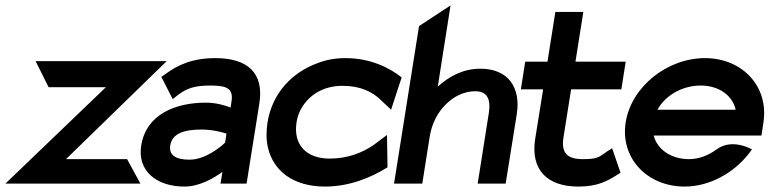

<svg xmlns="http://www.w3.org/2000/svg" viewBox="-27 -676 2834 707"><path d="M-7 0H490L441 -90H216L587 -451H104L152 -355H363Z M493 -140C478 -47 549 11 652 11C708 11 760 -20 792 -43L785 0H881L928 -295C946 -407 885 -462 766 -462C683 -462 628 -438 579 -401L567 -393L609 -311L624 -323C662 -353 692 -361 750 -361C814 -361 833 -347 825 -299L822 -280C802 -288 769 -298 731 -298C619 -298 511 -255 493 -140ZM600 -141C607 -185 652 -199 716 -199C753 -199 789 -190 807 -184L802 -151C788 -137 730 -88 671 -88C620 -88 594 -105 600 -141Z M958 -225C953 -192 953 -160 960 -131C980 -48 1051 11 1170 11C1259 11 1340 -22 1400 -60L1398 -179L1350 -143C1307 -113 1252 -92 1187 -92C1102 -92 1052 -142 1065 -226C1068 -245 1074 -263 1084 -279C1111 -325 1162 -360 1234 -360C1299 -360 1343 -339 1375 -308L1413 -272L1452 -391C1404 -429 1334 -462 1245 -462C1208 -462 1174 -456 1141 -443C1051 -410 976 -336 958 -225Z M1424 0H1528L1555 -171C1563 -224 1587 -265 1616 -293C1642 -319 1680 -340 1723 -340C1767 -340 1781 -311 1773 -260L1732 0H1835L1876 -256C1891 -352 1846 -423 1742 -423C1677 -423 1626 -394 1585 -357L1632 -656L1516 -580Z M1891 -347H1973L1943 -160C1928 -52 1986 11 2103 11C2175 11 2210 -10 2247 -33L2258 -40L2227 -130L2211 -120C2178 -98 2177 -90 2119 -90C2059 -90 2039 -115 2048 -171L2076 -347H2261L2277 -449H2092L2121 -632H2018L1989 -449H1907Z M2277 -226C2256 -95 2355 11 2494 11C2585 11 2674 -38 2731 -111L2742 -126L2727 -133C2726 -133 2663 -164 2612 -126C2582 -104 2547 -90 2510 -90C2444 -90 2393 -126 2380 -177H2777L2784 -224C2805 -356 2708 -462 2569 -462C2430 -462 2298 -357 2277 -226ZM2394 -272C2422 -324 2485 -361 2553 -361C2620 -361 2670 -325 2682 -272Z"/></svg>

Font: Charger Sport
Style: BlkObl
Weight: 900
Designer: Jasper
Foundry: Cannot Into Space Fonts
Version: Version 1.1